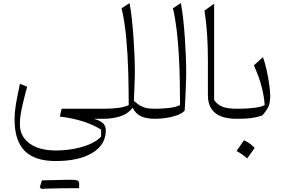

<svg xmlns="http://www.w3.org/2000/svg" viewBox="-20 -756 1812 1222"><path d="M152.8 -204.1 106.9 -222.7Q93.8 -163.1 86.4 -122.3Q79.1 -81.5 75.9 -51.8Q72.8 -22 72.8 5.4Q72.8 139.2 137 204.1Q201.2 269 333.5 269Q482.4 269 567.9 217Q653.3 165 653.3 74.2Q653.3 45.9 636 28.8Q618.7 11.7 577.1 0H642.6V-64H372.6L360.8 -14.2Q520 4.9 623.5 68.8V112.8Q600.6 139.2 556.4 159.2Q512.2 179.2 455.1 190.4Q397.9 201.7 335.4 201.7Q264.2 201.7 212.9 181.4Q161.6 161.1 134 123.5Q106.4 85.9 106.4 33.7Q106.4 8.3 110.4 -20.3Q114.3 -48.8 124.3 -92Q134.3 -135.3 152.8 -204.1ZM434.1 441.9Q449.7 441.9 459.5 441.9Q469.2 441.9 474.9 441.9Q480.5 441.9 483.4 441.9Q483.9 435.5 483.9 427.7Q483.9 419.9 483.9 415Q483.9 397.9 473.6 393.1Q463.4 388.2 428.7 388.2Q396 395.5 363.3 403.6Q330.6 411.6 298.1 419.7Q265.6 427.7 233.4 436Q235.8 438.5 238 440.9Q240.2 443.4 242.7 445.8Q272.9 444.8 304.9 443.8Q336.9 442.9 369.4 442.4Q401.9 441.9 434.1 441.9ZM242.7 445.8Q273.9 436.5 304.9 427.2Q335.9 418 366.9 408Q397.9 397.9 428.7 388.2Q419.9 388.2 400.9 388.4Q381.8 388.7 356.4 389.4Q331.1 390.1 302.5 390.6Q273.9 391.1 246.6 392.1Q243.2 402.8 240 413.6Q236.8 424.3 233.4 436Q235.8 438.5 238 440.9Q240.2 443.4 242.7 445.8Z M804.7 -736.3 753.9 -703.6Q773.4 -621.1 783.2 -516.4Q793 -411.6 796.1 -300.5Q799.3 -189.5 799.3 -87.4Q771.5 -73.7 728.8 -68.8Q686 -64 642.6 -64Q635.3 -64 631.6 -56.4Q627.9 -48.8 627.9 -33.2V-30.8Q627.9 -15.1 631.6 -7.6Q635.3 0 642.6 0Q691.9 0 741.9 -14.6Q792 -29.3 824.2 -70.3Q842.8 -33.2 875.7 -16.6Q908.7 0 968.8 0H969.2V-64H968.8Q943.8 -64 923.1 -66.4Q902.3 -68.8 880.9 -79.3Q859.4 -89.8 832 -113.8Q834 -151.4 835.2 -187.7Q836.4 -224.1 837.4 -252Q838.4 -279.8 838.4 -291Q838.4 -339.4 836.2 -397.5Q834 -455.6 829.8 -516.1Q825.7 -576.7 819.3 -633.5Q813 -690.4 804.7 -736.3Z M1131.3 -736.3 1080.6 -703.6Q1095.2 -642.1 1104.2 -567.1Q1113.3 -492.2 1117.9 -410.4Q1122.6 -328.6 1124.3 -246.3Q1126 -164.1 1126 -87.4Q1098.1 -73.7 1055.4 -68.8Q1012.7 -64 969.2 -64Q961.9 -64 958.3 -56.4Q954.6 -48.8 954.6 -33.2V-30.8Q954.6 -15.1 958.3 -7.6Q961.9 0 969.2 0Q1002.4 0 1038.3 -5.4Q1074.2 -10.7 1105.7 -22Q1137.2 -33.2 1155.3 -51.3Q1157.2 -79.1 1158.9 -116Q1160.6 -152.8 1162.1 -189.7Q1163.6 -226.6 1164.3 -254.2Q1165 -281.7 1165 -291Q1165 -339.4 1162.8 -397.2Q1160.6 -455.1 1156.5 -515.9Q1152.3 -576.7 1146 -633.5Q1139.6 -690.4 1131.3 -736.3Z M1342.8 -732.4 1281.2 -688.5Q1292 -624.5 1297.6 -545.7Q1303.2 -466.8 1303.2 -372.1V-151.9Q1303.2 -108.9 1316.7 -79.8Q1330.1 -50.8 1354.5 -33.2Q1378.9 -15.6 1411.9 -7.8Q1444.8 0 1483.9 0H1484.4V-64H1483.9Q1420.9 -64 1389.2 -79.6Q1357.4 -95.2 1342.8 -120.6Z M1532.7 136.7Q1520.5 154.8 1509 171.4Q1497.6 188 1485.4 205.1Q1502.9 214.4 1520.3 226.3Q1537.6 238.3 1552.7 252.4Q1565.4 235.4 1577.4 218.5Q1589.4 201.7 1601.1 185.1Q1581.1 165.5 1564.2 154.1Q1547.4 142.6 1532.7 136.7ZM1484.4 0H1496.1Q1544.9 0 1578.9 -4.4Q1612.8 -8.8 1648.9 -21Q1678.2 -53.7 1689 -78.6Q1699.7 -103.5 1699.7 -146.5Q1699.7 -175.3 1693.4 -220.2Q1687 -265.1 1676.5 -311.8Q1666 -358.4 1653.8 -392.1L1595.7 -340.3Q1630.4 -263.7 1646 -200.9Q1661.6 -138.2 1664.6 -87.4Q1641.6 -74.7 1595.5 -69.3Q1549.3 -64 1498.5 -64H1484.4Q1477.1 -64 1473.4 -56.4Q1469.7 -48.8 1469.7 -33.2V-30.8Q1469.7 -15.1 1473.4 -7.6Q1477.1 0 1484.4 0Z"/></svg>

Font: Pinar-VF
Style: Regular
Weight: 300
Designer: Amin Abedi
Version: Version 3.0